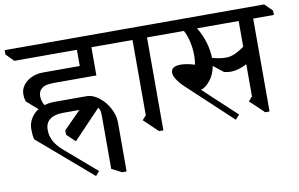

<svg xmlns="http://www.w3.org/2000/svg" viewBox="-99 -978 2237 1435"><g transform="rotate(-10 1019.5 -260.5)"><path d="M213 -403Q213 -386 218 -366Q223 -346 234 -330Q270 -341 310 -341H555Q601 -341 647 -306Q693 -271 722.5 -216Q752 -161 752 -106V265H719L642 226V-176Q642 -203 638 -218Q634 -233 625 -240L418 -23L354 -84V-117L484 -249H362Q296 -249 260.5 -222.5Q225 -196 225 -143Q225 -97 245.5 -58.5Q266 -20 306 16L550 226L521 259L113 -92Q105 -124 105 -169Q105 -212 126 -248Q147 -284 184 -308L101 -381Q92 -405 92 -438Q92 -474 115 -505Q138 -536 177.5 -554Q217 -572 264 -572H544V-695H69L12 -753V-786H851L908 -728V-695H654V-481H313L314 -480Q264 -480 238.5 -458.5Q213 -437 213 -403Z M1076 -695V10H1043L937 -91L966 -124V-695H892L835 -753V-786H1176L1233 -728V-695Z M2039 -696H1882V9H1849L1743 -92L1772 -125V-369Q1705 -334 1649 -334Q1621 -334 1598 -341L1523 -400Q1512 -338 1477.5 -294Q1443 -250 1406 -239L1654 -8L1623 26L1285 -290Q1255 -318 1235 -349Q1215 -380 1215 -402Q1215 -451 1288 -451Q1334 -451 1394 -432Q1400 -465 1400 -502Q1400 -555 1388 -607Q1376 -659 1356 -695H1109L1046 -753V-786H1981L2039 -729ZM1456 -697Q1525 -582 1528 -460Q1583 -444 1634 -444Q1664 -444 1697.5 -458Q1731 -472 1772 -502V-697Z"/></g></svg>

Font: Inknut Antiqua Light
Style: Regular
Weight: 300
Designer: Claus Eggers Sørensen
Foundry: Claus Eggers Sørensen
Version: Version 1.003; ttfautohint (v1.8.2) -l 8 -r 50 -G 200 -x 14 